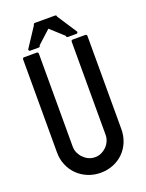

<svg xmlns="http://www.w3.org/2000/svg" viewBox="-169 -1021 827 1088"><g transform="rotate(-20 244.0 -477.0)"><path d="M353 -778H428Q438 -778 438 -768V-207Q438 -166 423.5 -130.5Q409 -95 383 -69Q357 -43 321.5 -28.5Q286 -14 245 -14Q204 -14 168.5 -28.5Q133 -43 106.5 -69Q80 -95 65 -130.5Q50 -166 50 -207V-768Q50 -778 60 -778H135Q145 -778 145 -768V-207Q145 -187 153.5 -169Q162 -151 176 -137V-138Q204 -108 245 -108Q265 -108 282.5 -116Q300 -124 313.5 -137.5Q327 -151 335 -169Q343 -187 343 -207V-768Q343 -778 353 -778ZM382 -801H333Q323 -801 323 -811L244 -883L165 -811Q165 -801 155 -801H106Q96 -801 96 -811L174 -930Q174 -940 184 -940H286H288H304Q314 -940 314 -930L392 -811Q392 -801 382 -801Z"/></g></svg>

Font: Kanalisirung
Style: Regular
Weight: 500
Designer: Peter Wiegel
Foundry: Peter Wiegel
Version: 1.000